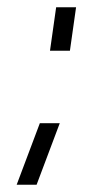

<svg xmlns="http://www.w3.org/2000/svg" viewBox="-20 -460 303 530"><path d="M26 50 90 -120H145L81 50ZM118 -320 135 -440H190L173 -320Z"/></svg>

Font: Mohave Light
Style: Italic
Weight: 300
Italic angle: -8°
Designer: Gumpita Rahayu
Foundry: Tokotype
Version: Version 2.003